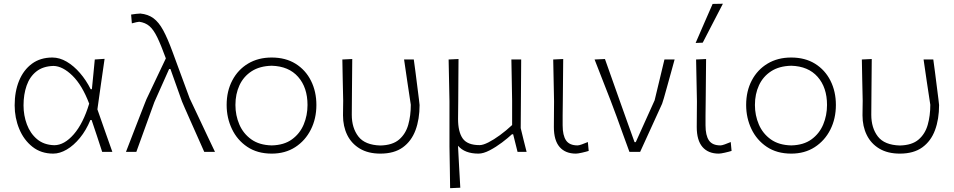

<svg xmlns="http://www.w3.org/2000/svg" viewBox="-20 -813 5110 1028"><path d="M265 9.5Q200 9.5 153.8 -27Q107.5 -63.5 83 -122.8Q58.5 -182 58.5 -249Q58.5 -323 82.2 -380.8Q106 -438.5 151 -471.8Q196 -505 260.5 -505Q299 -505 337 -482.8Q375 -460.5 408.2 -422Q441.5 -383.5 465.5 -335.5H472Q476.5 -381.5 480.5 -421.5Q484.5 -461.5 487.5 -494.5L540 -498Q530.5 -431.5 520.5 -362.5Q510.5 -293.5 501.5 -227.5Q521 -171 541.2 -114Q561.5 -57 581.5 0H527Q513 -43 499 -85.5Q485 -128 470.5 -170.5H464Q441 -115 407.8 -74.5Q374.5 -34 337.2 -12.2Q300 9.5 265 9.5ZM271 -35.5Q324.5 -36 375 -94Q425.5 -152 457.5 -258Q420 -357 367.8 -408Q315.5 -459 266.5 -460Q210 -458.5 174.5 -430.2Q139 -402 122.5 -354.5Q106 -307 106 -249Q106 -195 124 -146.8Q142 -98.5 178.5 -67.8Q215 -37 271 -35.5Z M654.5 0Q665 -27 678.8 -62.8Q692.5 -98.5 707 -135.8Q721.5 -173 734 -205.2Q746.5 -237.5 754.8 -258.5Q763 -279.5 764 -281.5Q788.5 -333 815 -389Q841.5 -445 868 -500.5Q842 -572 822 -613.2Q802 -654.5 780 -673.2Q758 -692 725.5 -696.5Q722 -696.5 710 -694Q698 -691.5 686 -688L682 -735Q693.5 -737 709 -738.8Q724.5 -740.5 731.5 -740.5Q773 -736.5 801.8 -715.2Q830.5 -694 854 -650.5Q877.5 -607 903 -537.5L995.5 -286.5Q1027.5 -219.5 1050 -171.2Q1072.5 -123 1091.5 -83Q1110.5 -43 1131 0H1073.5Q1058.5 -34 1038.8 -78.2Q1019 -122.5 1000.2 -165Q981.5 -207.5 968.5 -236.8Q955.5 -266 954.5 -269.5L892.5 -443.5H885.5L806.5 -266.5Q781.5 -197.5 757.5 -131.2Q733.5 -65 710 0Z M1435 9.5Q1358 9.5 1304 -26.8Q1250 -63 1221.8 -122.5Q1193.5 -182 1193.5 -251Q1193.5 -325 1223.8 -382.5Q1254 -440 1308.2 -472.5Q1362.5 -505 1434.5 -505Q1509 -505 1562.5 -471.8Q1616 -438.5 1645 -380.8Q1674 -323 1674 -251Q1674 -178 1644.2 -119Q1614.5 -60 1560.8 -25.2Q1507 9.5 1435 9.5ZM1435 -34.5Q1501 -36 1543.2 -66.8Q1585.5 -97.5 1606 -146.2Q1626.5 -195 1626.5 -251Q1626.5 -344.5 1576.2 -401.5Q1526 -458.5 1435 -461Q1370.5 -459.5 1327.2 -431.5Q1284 -403.5 1262.2 -356.5Q1240.5 -309.5 1240.5 -251Q1240.5 -195.5 1261.5 -146.5Q1282.5 -97.5 1325.5 -66.8Q1368.5 -36 1435 -34.5Z M2016.5 9.5Q1951.5 9.5 1906.8 -17.2Q1862 -44 1839.2 -90.2Q1816.5 -136.5 1816.5 -195.5Q1816.5 -219.5 1817 -238.2Q1817.5 -257 1817.5 -273.5Q1816 -335.5 1815 -387.5Q1814 -439.5 1813 -494.5L1866 -497Q1865 -406 1864.5 -329Q1864 -252 1863.5 -198.5Q1863.5 -128 1898.8 -82.2Q1934 -36.5 2016.5 -34Q2081.5 -35.5 2116.8 -65.8Q2152 -96 2165.8 -144.8Q2179.5 -193.5 2179.5 -252Q2170.5 -311.5 2160.8 -376.2Q2151 -441 2143.5 -494.5H2195.5Q2199.5 -467.5 2204.5 -427.8Q2209.5 -388 2214.5 -348.8Q2219.5 -309.5 2223 -281.8Q2226.5 -254 2226.5 -250.5Q2226.5 -175 2204.8 -116.2Q2183 -57.5 2136.8 -24Q2090.5 9.5 2016.5 9.5Z M2390 194.5Q2389.5 142 2388.5 88.8Q2387.5 35.5 2386.5 -28.5V-271Q2385.5 -334 2384.2 -386.5Q2383 -439 2382 -494.5L2435 -497Q2434.5 -442 2434.2 -387.5Q2434 -333 2433.5 -273.5L2432.5 -176.5Q2432.5 -107 2457.5 -71.5Q2482.5 -36 2548 -36Q2566 -36 2594.8 -50.5Q2623.5 -65 2657 -89.5Q2690.5 -114 2722 -143.5V-273.5Q2721 -334.5 2720 -386.8Q2719 -439 2718 -494.5H2770.5Q2770.5 -438 2769.8 -385.5Q2769 -333 2769 -271L2768 -127Q2776 -94.5 2783 -65.2Q2790 -36 2799.5 0H2751L2727.5 -94H2721Q2700 -74.5 2668 -50.2Q2636 -26 2602 -8.2Q2568 9.5 2542 9.5Q2468 9.5 2432.5 -32.5V-27Q2435.5 33 2438.5 85.5Q2441.5 138 2444.5 192Z M3063.5 9.5Q3007 9.5 2976.2 -26Q2945.5 -61.5 2945.5 -133Q2945.5 -175.5 2946 -206Q2946.5 -236.5 2946.5 -270.5Q2945.5 -333 2944.2 -385.8Q2943 -438.5 2942 -494.5L2995.5 -497Q2995 -446.5 2994.5 -389.2Q2994 -332 2993.5 -280.5Q2993 -229 2992.5 -196V-142Q2992.5 -88 3010.8 -61.2Q3029 -34.5 3072.5 -34.5Q3080 -34.5 3095.5 -40Q3111 -45.5 3127.5 -52.5L3132 -5Q3118 -0.5 3095.8 4.5Q3073.5 9.5 3063.5 9.5Z M3350 0Q3333 -46.5 3315.5 -94.5Q3298 -142.5 3282 -187.5L3249 -275.5Q3228 -329 3206.2 -385Q3184.5 -441 3163.5 -494.5L3219 -497Q3236.5 -448 3257.2 -389.2Q3278 -330.5 3299.8 -269Q3321.5 -207.5 3342 -150.5L3377.5 -52H3384L3485 -276Q3498 -329.5 3511.2 -384.8Q3524.5 -440 3537.5 -494.5H3592Q3584 -465 3573.2 -426.2Q3562.5 -387.5 3552.2 -350.5Q3542 -313.5 3534.5 -287.5Q3527 -261.5 3525 -257.5Q3495.5 -193 3466.2 -128.5Q3437 -64 3407.5 0Z M3828.5 9.5Q3772 9.5 3741.2 -26Q3710.5 -61.5 3710.5 -133Q3710.5 -175.5 3711 -206Q3711.5 -236.5 3711.5 -270.5Q3710.5 -333 3709.2 -385.8Q3708 -438.5 3707 -494.5L3760.5 -497Q3760 -446.5 3759.5 -389.2Q3759 -332 3758.5 -280.5Q3758 -229 3757.5 -196V-142Q3757.5 -88 3775.8 -61.2Q3794 -34.5 3837.5 -34.5Q3845 -34.5 3860.5 -40Q3876 -45.5 3892.5 -52.5L3897 -5Q3883 -0.5 3860.8 4.5Q3838.5 9.5 3828.5 9.5ZM3704.5 -583Q3727 -635 3749.8 -687.5Q3772.5 -740 3795.5 -792L3850.5 -793Q3824 -742 3796.5 -688.8Q3769 -635.5 3742.5 -584.5Z M4216.5 9.5Q4139.5 9.5 4085.5 -26.8Q4031.5 -63 4003.2 -122.5Q3975 -182 3975 -251Q3975 -325 4005.2 -382.5Q4035.5 -440 4089.8 -472.5Q4144 -505 4216 -505Q4290.5 -505 4344 -471.8Q4397.5 -438.5 4426.5 -380.8Q4455.5 -323 4455.5 -251Q4455.5 -178 4425.8 -119Q4396 -60 4342.2 -25.2Q4288.5 9.5 4216.5 9.5ZM4216.5 -34.5Q4282.5 -36 4324.8 -66.8Q4367 -97.5 4387.5 -146.2Q4408 -195 4408 -251Q4408 -344.5 4357.8 -401.5Q4307.5 -458.5 4216.5 -461Q4152 -459.5 4108.8 -431.5Q4065.5 -403.5 4043.8 -356.5Q4022 -309.5 4022 -251Q4022 -195.5 4043 -146.5Q4064 -97.5 4107 -66.8Q4150 -36 4216.5 -34.5Z M4798 9.5Q4733 9.5 4688.2 -17.2Q4643.5 -44 4620.8 -90.2Q4598 -136.5 4598 -195.5Q4598 -219.5 4598.5 -238.2Q4599 -257 4599 -273.5Q4597.5 -335.5 4596.5 -387.5Q4595.5 -439.5 4594.5 -494.5L4647.5 -497Q4646.5 -406 4646 -329Q4645.5 -252 4645 -198.5Q4645 -128 4680.2 -82.2Q4715.5 -36.5 4798 -34Q4863 -35.5 4898.2 -65.8Q4933.5 -96 4947.2 -144.8Q4961 -193.5 4961 -252Q4952 -311.5 4942.2 -376.2Q4932.5 -441 4925 -494.5H4977Q4981 -467.5 4986 -427.8Q4991 -388 4996 -348.8Q5001 -309.5 5004.5 -281.8Q5008 -254 5008 -250.5Q5008 -175 4986.2 -116.2Q4964.5 -57.5 4918.2 -24Q4872 9.5 4798 9.5Z"/></svg>

Font: Commissioner Loud ExtraLight
Style: Regular
Weight: 200
Designer: Kostas Bartsokas
Foundry: Kostas Bartsokas
Version: Version 1.000; ttfautohint (v1.8.3)